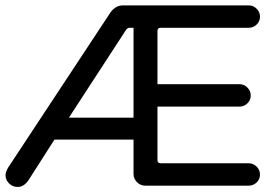

<svg xmlns="http://www.w3.org/2000/svg" viewBox="-20 -703 1056 728"><path d="M1 -39.1Q1 -50.8 10.7 -67.4L400.4 -658.2Q419.9 -682.6 446.3 -682.6H922.9Q940.4 -682.6 953.1 -669.9Q965.8 -657.2 965.8 -639.6Q965.8 -622.1 953.1 -609.9Q940.4 -597.7 922.9 -597.7H588.9Q577.1 -597.7 577.1 -585.9V-383.8H887.7Q905.3 -383.8 918 -371.1Q930.7 -358.4 930.7 -340.8Q930.7 -323.2 918 -311Q905.3 -298.8 887.7 -298.8H577.1V-95.7Q577.1 -84 588.9 -84H922.9Q940.4 -84 953.1 -71.3Q965.8 -58.6 965.8 -41Q965.8 -23.4 953.1 -11.2Q940.4 1 922.9 1H531.2Q512.7 1 499.5 -12.2Q486.3 -25.4 486.3 -43.9V-173.8H186.5L87.9 -19.5Q70.3 5.9 46.9 5.9Q28.3 5.9 14.6 -7.3Q1 -20.5 1 -39.1ZM486.3 -256.8V-597.7H472.7Q462.9 -597.7 458 -589.8L241.2 -256.8Z"/></svg>

Font: jf-openhuninn-2.1
Style: Regular
Weight: 400
Designer: [Kosugi Maru]
Designed by MOTOYA      

[Varela Round]
Joe Prince (Latin component); Avraham Cornfeld (Hebrew component)
Foundry: justfont Co., Ltd.
Version: 2.1